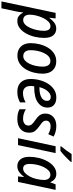

<svg xmlns="http://www.w3.org/2000/svg" viewBox="799 -1642 1046 2753"><g transform="rotate(90 1322.5 -265.0)"><path d="M-34 238 130 -539H210L200 -451H204Q234 -493 271.5 -520.5Q309 -548 357 -548Q415 -548 452 -505.5Q489 -463 489 -374Q489 -307 473 -239.5Q457 -172 425.5 -115.5Q394 -59 349 -24.5Q304 10 246 10Q200 10 171.5 -14Q143 -38 128 -73H124Q122 -49 117.5 -21Q113 7 109 29L64 238ZM234 -74Q268 -74 296.5 -101.5Q325 -129 345 -173.5Q365 -218 376 -270Q387 -322 387 -371Q387 -465 320 -465Q286 -465 256.5 -436.5Q227 -408 204.5 -362Q182 -316 169 -264.5Q156 -213 156 -166Q156 -124 175.5 -99Q195 -74 234 -74Z M742 9Q660 9 612 -42Q564 -93 564 -183Q564 -243 579.5 -307Q595 -371 627 -425.5Q659 -480 708.5 -514Q758 -548 825 -548Q908 -548 955 -496Q1002 -444 1002 -353Q1002 -290 986 -226.5Q970 -163 938 -109.5Q906 -56 857 -23.5Q808 9 742 9ZM750 -75Q784 -75 811.5 -98.5Q839 -122 859 -162.5Q879 -203 890 -253.5Q901 -304 901 -358Q901 -401 882 -432.5Q863 -464 819 -464Q782 -464 753 -437.5Q724 -411 704.5 -368.5Q685 -326 675 -276.5Q665 -227 665 -181Q665 -130 687 -102.5Q709 -75 750 -75Z M1259 10Q1174 10 1126 -40Q1078 -90 1078 -181Q1078 -251 1096.5 -317Q1115 -383 1149 -435Q1183 -487 1232 -518Q1281 -549 1343 -549Q1413 -549 1450.5 -515.5Q1488 -482 1488 -423Q1488 -338 1415.5 -285Q1343 -232 1197 -232H1182Q1178 -207 1178 -185Q1178 -130 1203.5 -100.5Q1229 -71 1279 -71Q1314 -71 1345 -80Q1376 -89 1414 -109V-28Q1378 -9 1342 0.5Q1306 10 1259 10ZM1204 -307Q1291 -307 1341.5 -335Q1392 -363 1392 -417Q1392 -441 1377.5 -455Q1363 -469 1334 -469Q1292 -469 1253 -425Q1214 -381 1195 -307Z M1652 10Q1607 10 1572 1.5Q1537 -7 1512 -21V-112Q1537 -96 1573 -84Q1609 -72 1646 -72Q1692 -72 1719 -92.5Q1746 -113 1746 -150Q1746 -176 1730.5 -195.5Q1715 -215 1670 -246Q1622 -278 1598 -310.5Q1574 -343 1574 -391Q1574 -461 1621.5 -505Q1669 -549 1752 -549Q1797 -549 1836 -538Q1875 -527 1904 -510L1869 -433Q1845 -448 1816 -457.5Q1787 -467 1754 -467Q1718 -467 1696.5 -449Q1675 -431 1675 -401Q1675 -377 1689.5 -358.5Q1704 -340 1747 -312Q1793 -279 1820.5 -247.5Q1848 -216 1848 -161Q1848 -80 1795.5 -35Q1743 10 1652 10Z M1927 0 2042 -539H2141L2026 0ZM2044 -619Q2073 -652 2103 -693Q2133 -734 2154 -768H2268V-759Q2257 -746 2238 -725.5Q2219 -705 2195.5 -682.5Q2172 -660 2149.5 -640.5Q2127 -621 2110 -608H2044Z M2327 10Q2268 10 2231 -33.5Q2194 -77 2194 -164Q2194 -231 2210.5 -298.5Q2227 -366 2259 -423Q2291 -480 2336 -514.5Q2381 -549 2438 -549Q2484 -549 2513 -525Q2542 -501 2557 -464H2561L2589 -539H2668L2554 0H2475L2484 -85H2481Q2450 -44 2412.5 -17Q2375 10 2327 10ZM2362 -73Q2396 -73 2425 -99.5Q2454 -126 2476.5 -168.5Q2499 -211 2511 -260Q2519 -293 2522.5 -321Q2526 -349 2526 -374Q2526 -415 2506 -439.5Q2486 -464 2452 -464Q2417 -464 2389 -437Q2361 -410 2340 -366Q2319 -322 2307.5 -270Q2296 -218 2296 -168Q2296 -73 2362 -73Z"/></g></svg>

Font: Noto Sans SemiCondensed Medium
Style: Italic
Weight: 500
Width: 4
Italic angle: -12°
Designer: Monotype Design Team
Foundry: Monotype Imaging Inc.
Version: Version 2.013; ttfautohint (v1.8.4.7-5d5b)